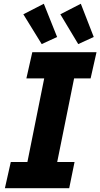

<svg xmlns="http://www.w3.org/2000/svg" viewBox="-20 -996 531 1016"><path d="M37.1 -138.7H125L213.9 -581.1H119.6L150.9 -719.7H490.7L459.5 -581.1H372.1L282.7 -138.7H374.5L346.2 0H5.9ZM103.5 -920.4 211.9 -976.1 282.2 -800.3 200.7 -762.7ZM299.3 -920.4 407.7 -976.1 476.1 -800.3 394 -762.7Z"/></svg>

Font: Reddit Sans Fudge ExBold Italic
Style: Regular
Weight: 800
Italic angle: -11.25°
Designer: Stephen Hutchings
Version: Version 1.013